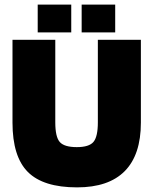

<svg xmlns="http://www.w3.org/2000/svg" viewBox="-20 -799 662 830"><path d="M403 -270V-627H589V-269Q589 -130 519.5 -59.5Q450 11 313 11Q167 11 100.5 -55.5Q34 -122 34 -269V-627H219V-270Q219 -207 238.5 -185Q258 -163 312 -163Q365 -163 384 -185.5Q403 -208 403 -270ZM478 -779V-659H333V-779ZM288 -779V-659H143V-779Z"/></svg>

Font: Blinker ExtraBold
Style: Regular
Weight: 800
Designer: Juergen Huber
Foundry: supertype
Version: Version 1.017;hotconv 1.0.117;makeotfexe 2.5.65602